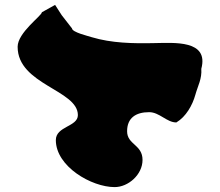

<svg xmlns="http://www.w3.org/2000/svg" viewBox="-20 -611 899 784"><path d="M205 -591 151 -561C151 -547 52 -478 52 -420C52 -265 298 -244 298 -141C298 -93 208 -96 208 -39C208 69 354 153 448 153C504 153 562 102 562 42C562 -21 499 -20 499 -75C499 -129 534 -153 589 -153C631 -153 661 -111 700 -111C739 -134 766 -181 778 -225C788 -261 805 -289 802 -330C834 -449 690 -436 610 -435C523 -433 435 -435 355 -459C340 -464 275 -479 274 -495L232 -549Z"/></svg>

Font: CISF Camouflage Kit
Style: Regular
Weight: 400
Designer: Robert Jablonski, Jasper
Foundry: Cannot Into Space Fonts
Version: Version 1.27